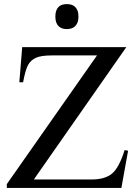

<svg xmlns="http://www.w3.org/2000/svg" viewBox="-20 -930 683 950"><path d="M605 -696.8 147.5 -42H433.6Q499 -42 534.2 -71Q569.3 -100.1 596.7 -187.5L613.8 -184.1L580.6 0H13.7V-19L460 -655.8H237.8Q182.1 -655.8 157 -643.8Q131.8 -631.8 118.9 -608.6Q106 -585.4 94.2 -522.9H75.7L89.8 -696.8ZM253.9 -848.1Q253.9 -865.7 258.3 -877.4Q262.7 -889.2 270.5 -896.5Q278.3 -903.8 288.6 -906.7Q298.8 -909.7 311 -909.7Q322.8 -909.7 333 -906.7Q343.3 -903.8 351.1 -896.5Q358.9 -889.2 363.5 -877.4Q368.2 -865.7 368.2 -848.1Q368.2 -830.6 363.5 -818.8Q358.9 -807.1 351.1 -799.8Q343.3 -792.5 333 -789.3Q322.8 -786.1 311 -786.1Q298.8 -786.1 288.6 -789.3Q278.3 -792.5 270.5 -799.8Q262.7 -807.1 258.3 -818.8Q253.9 -830.6 253.9 -848.1Z"/></svg>

Font: KhunPaOh
Style: Regular
Weight: 400
Designer: Khon Soe Zaw Thu
Version: Version 1.00 July 11, 2016, initial release